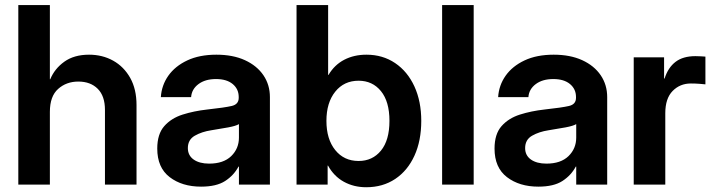

<svg xmlns="http://www.w3.org/2000/svg" viewBox="-20 -748 2894 778"><path d="M182.1 -294.9V0H54.2V-727.5H182.1V-426.8H183.6Q201.2 -469.7 240.7 -498Q280.3 -526.4 340.8 -526.4Q395 -526.4 438.5 -502.2Q481.9 -478 507.6 -432.4Q533.2 -386.7 533.2 -322.3V0H405.3V-302.7Q405.3 -358.9 376 -388.2Q346.7 -417.5 297.4 -417.5Q249 -417.5 215.6 -387.7Q182.1 -357.9 182.1 -294.9Z M794.9 8.3Q717.8 8.3 667.5 -30.3Q617.2 -68.8 617.2 -146Q617.2 -204.6 645.5 -236.8Q673.8 -269 720 -283.7Q766.1 -298.3 819.3 -304.2Q890.6 -312 918.9 -318.6Q947.3 -325.2 947.3 -351.6V-355Q947.3 -387.2 922.9 -407.5Q898.4 -427.7 855.5 -427.7Q811.5 -427.7 784.2 -407.2Q756.8 -386.7 754.4 -354.5H631.8Q634.8 -402.3 662.1 -441.2Q689.5 -480 738.8 -503.2Q788.1 -526.4 856.9 -526.4Q923.8 -526.4 972.4 -504.2Q1021 -481.9 1047.4 -443.1Q1073.7 -404.3 1073.7 -354.5V0H948.2V-72.8H946.3Q927.7 -37.6 892.3 -14.6Q856.9 8.3 794.9 8.3ZM827.6 -85Q885.7 -85 917 -115.5Q948.2 -146 948.2 -190.4V-245.1Q936.5 -237.8 905.3 -231.9Q874 -226.1 836.4 -220.2Q797.9 -214.4 769.5 -198.2Q741.2 -182.1 741.2 -147.9Q741.2 -118.2 764.6 -101.6Q788.1 -85 827.6 -85Z M1463.9 10.7Q1413.6 10.7 1373.3 -11.5Q1333 -33.7 1309.1 -77.1H1307.6V0H1181.6V-727.5H1309.6V-444.3H1311Q1335.4 -485.4 1375 -505.9Q1414.6 -526.4 1464.8 -526.4Q1530.8 -526.4 1581.1 -492.4Q1631.3 -458.5 1659.2 -397.9Q1687 -337.4 1687 -258.3Q1687 -177.7 1659.4 -117.2Q1631.8 -56.6 1581.5 -22.9Q1531.2 10.7 1463.9 10.7ZM1433.1 -95.7Q1489.3 -95.7 1523.7 -137.7Q1558.1 -179.7 1558.1 -258.3Q1558.1 -336.4 1523.7 -378.7Q1489.3 -420.9 1433.1 -420.9Q1374 -420.9 1338.4 -376.5Q1302.7 -332 1302.7 -258.3Q1302.7 -184.1 1338.4 -139.9Q1374 -95.7 1433.1 -95.7Z M1899.4 -727.5V0H1771.5V-727.5Z M2161.6 8.3Q2084.5 8.3 2034.2 -30.3Q1983.9 -68.8 1983.9 -146Q1983.9 -204.6 2012.2 -236.8Q2040.5 -269 2086.7 -283.7Q2132.8 -298.3 2186 -304.2Q2257.3 -312 2285.6 -318.6Q2314 -325.2 2314 -351.6V-355Q2314 -387.2 2289.6 -407.5Q2265.1 -427.7 2222.2 -427.7Q2178.2 -427.7 2150.9 -407.2Q2123.5 -386.7 2121.1 -354.5H1998.5Q2001.5 -402.3 2028.8 -441.2Q2056.2 -480 2105.5 -503.2Q2154.8 -526.4 2223.6 -526.4Q2290.5 -526.4 2339.1 -504.2Q2387.7 -481.9 2414.1 -443.1Q2440.4 -404.3 2440.4 -354.5V0H2314.9V-72.8H2313Q2294.4 -37.6 2259 -14.6Q2223.6 8.3 2161.6 8.3ZM2194.3 -85Q2252.4 -85 2283.7 -115.5Q2314.9 -146 2314.9 -190.4V-245.1Q2303.2 -237.8 2272 -231.9Q2240.7 -226.1 2203.1 -220.2Q2164.6 -214.4 2136.2 -198.2Q2107.9 -182.1 2107.9 -147.9Q2107.9 -118.2 2131.3 -101.6Q2154.8 -85 2194.3 -85Z M2547.9 0V-515.6H2670.9V-429.7H2672.9Q2687 -474.1 2717.3 -497.3Q2747.6 -520.5 2797.9 -520.5Q2810.1 -520.5 2820.3 -519.8Q2830.6 -519 2838.4 -518.6V-406.2Q2831.1 -407.2 2814.2 -408.4Q2797.4 -409.7 2779.3 -409.7Q2735.4 -409.7 2705.6 -379.4Q2675.8 -349.1 2675.8 -289.1V0Z"/></svg>

Font: Inter Display Semi Bold
Style: Regular
Weight: 600
Designer: Rasmus Andersson
Foundry: rsms
Version: Version 4.000;git-37864ae